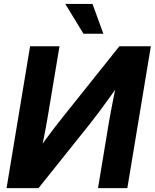

<svg xmlns="http://www.w3.org/2000/svg" viewBox="-20 -965 794 985"><path d="M633.3 0H482.9L538.6 -336.9Q542.5 -358.4 549.1 -394.8Q555.7 -431.2 565.4 -478.8Q575.2 -526.4 586.9 -579.6L612.8 -563.5Q577.1 -513.2 545.9 -469.7Q514.6 -426.3 489.3 -392.1Q463.9 -357.9 444.3 -333.5L177.7 0H13.7L134.3 -727.5H285.2L225.6 -370.1Q221.7 -345.7 214.1 -305.4Q206.5 -265.1 197.8 -221.4Q189 -177.7 180.7 -142.6L167.5 -182.1Q190.4 -216.8 214.6 -250Q238.8 -283.2 260.7 -311.5Q282.7 -339.8 297.9 -358.9L592.3 -727.5H753.9ZM408.2 -792 314.9 -944.8H454.6L510.3 -792Z"/></svg>

Font: Inter 28pt
Style: Bold Italic
Weight: 700
Italic angle: -9.3988°
Designer: Rasmus Andersson
Foundry: rsms
Version: Version 4.001;git-66647c0bb